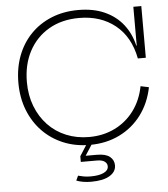

<svg xmlns="http://www.w3.org/2000/svg" viewBox="-63 -817 954 1092"><g transform="rotate(-5 414.0 -271.0)"><path d="M424 9Q342.5 9 274 -19.2Q205.5 -47.5 155.2 -99.2Q105 -151 77.2 -222Q49.5 -293 49.5 -378Q49.5 -462.5 76.2 -532.5Q103 -602.5 152.5 -653.5Q202 -704.5 271 -732.8Q340 -761 424.5 -761Q510.5 -761 574.5 -732.2Q638.5 -703.5 679.2 -651.8Q720 -600 736 -530.5H752L738.5 -457Q714.5 -582 631.2 -648.8Q548 -715.5 425.5 -715.5Q326.5 -715.5 252.8 -672.8Q179 -630 138.5 -554Q98 -478 98 -378Q98 -302.5 122.2 -239.8Q146.5 -177 190 -131.2Q233.5 -85.5 293.2 -60.8Q353 -36 424 -36Q505 -36 571 -68.5Q637 -101 680.8 -160Q724.5 -219 740 -298.5L787 -288.5Q769 -198.5 718.8 -131.5Q668.5 -64.5 593 -27.8Q517.5 9 424 9ZM738.5 -457V-752H784V-457ZM341.5 177.5Q355.5 181.5 373.5 184.8Q391.5 188 413 188Q460 188 487.2 175.2Q514.5 162.5 514.5 139Q514.5 122.5 500 111.8Q485.5 101 456.5 101H364V68.5H458.5Q509 68.5 532.5 87.8Q556 107 556 137Q556 174 519 196.2Q482 218.5 413.5 218.5Q388.5 218.5 367.2 214.8Q346 211 329 204.5ZM411 -5H442L394.5 68.5H364Z"/></g></svg>

Font: Hepta Slab Light
Style: Regular
Weight: 300
Designer: Michael LaGattuta
Foundry: Michael LaGattuta
Version: Version 1.102